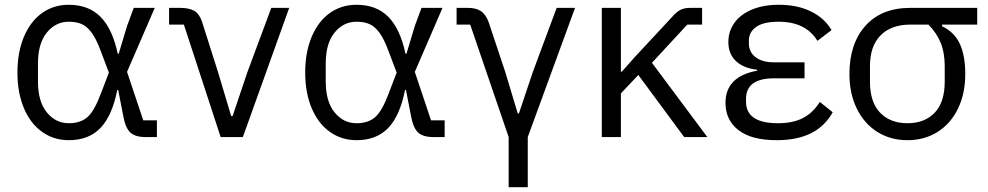

<svg xmlns="http://www.w3.org/2000/svg" viewBox="-20 -574 4139 804"><path d="M590 0Q547 0 526.5 -18.5Q506 -37 497 -84L475 -197H471Q450 -90 401 -38.5Q352 13 268 13Q205 13 156 -22Q107 -57 80 -121.5Q53 -186 53 -270Q53 -355 80 -419.5Q107 -484 155.5 -519Q204 -554 268 -554Q351 -554 401 -503.5Q451 -453 473 -349H477L512 -465L540 -541H628L512 -273L580 -70H637V0ZM402 -181 436 -270 402 -360Q384 -409 365 -435.5Q346 -462 323.5 -472.5Q301 -483 268 -483Q213 -483 176 -437.5Q139 -392 139 -308V-233Q139 -149 176 -103.5Q213 -58 268 -58Q317 -58 346 -83.5Q375 -109 402 -181Z M997 0H904L750 -471H688V-541H735Q772 -541 793.5 -528.5Q815 -516 826 -483L893 -272L948 -88H954L1016 -272L1116 -541H1191Z M1795 0Q1752 0 1731.5 -18.5Q1711 -37 1702 -84L1680 -197H1676Q1655 -90 1606 -38.5Q1557 13 1473 13Q1410 13 1361 -22Q1312 -57 1285 -121.5Q1258 -186 1258 -270Q1258 -355 1285 -419.5Q1312 -484 1360.5 -519Q1409 -554 1473 -554Q1556 -554 1606 -503.5Q1656 -453 1678 -349H1682L1717 -465L1745 -541H1833L1717 -273L1785 -70H1842V0ZM1607 -181 1641 -270 1607 -360Q1589 -409 1570 -435.5Q1551 -462 1528.5 -472.5Q1506 -483 1473 -483Q1418 -483 1381 -437.5Q1344 -392 1344 -308V-233Q1344 -149 1381 -103.5Q1418 -58 1473 -58Q1522 -58 1551 -83.5Q1580 -109 1607 -181Z M2110 0 1949 -471H1892V-541H1939Q1974 -541 1994.5 -527Q2015 -513 2027 -479L2096 -272L2148 -99H2153L2211 -272L2311 -541H2388L2190 0V210H2110Z M2653 -260 2580 -183V0H2500V-541H2580V-274H2584L2639 -336L2799 -508Q2815 -526 2831 -533.5Q2847 -541 2869 -541H2920V-471H2858L2710 -311L2942 0H2845Z M3467 -104Q3434 -45 3376 -16Q3318 13 3232 13Q3127 13 3072.5 -29Q3018 -71 3018 -143Q3018 -254 3151 -278V-282Q3094 -288 3062 -318Q3030 -348 3030 -398Q3030 -443 3055.5 -478.5Q3081 -514 3129 -534Q3177 -554 3242 -554Q3319 -554 3376 -526Q3433 -498 3462 -448L3403 -403Q3354 -483 3241 -483Q3176 -483 3146 -461Q3116 -439 3116 -405V-392Q3116 -356 3144 -334.5Q3172 -313 3221 -313H3349V-246H3221Q3104 -246 3104 -160V-148Q3104 -58 3238 -58Q3300 -58 3342 -79.5Q3384 -101 3413 -147Z M3925 -464Q3976 -440 3999 -391Q4022 -342 4022 -264Q4022 -182 3991.5 -119Q3961 -56 3906 -21.5Q3851 13 3780 13Q3709 13 3654 -21.5Q3599 -56 3568 -119Q3537 -182 3537 -264Q3537 -391 3604 -466Q3671 -541 3792 -541H4072V-471H3925ZM3792 -471Q3712 -471 3667.5 -426Q3623 -381 3623 -297V-232Q3623 -146 3665.5 -102Q3708 -58 3780 -58Q3852 -58 3894 -102Q3936 -146 3936 -232V-297Q3936 -353 3919.5 -394Q3903 -435 3868 -471Z"/></svg>

Font: IBM Plex Sans SC
Style: Regular
Weight: 400
Designer: Mike Abbink; Paul van der Laan; Pieter van Rosmalen; Eunyou Noh; Wujin Sim; Chorong Kim; Dohee Lee; Yejin We; Jinhee Kim
Foundry: Sandoll Inc.
Version: Version 1.000